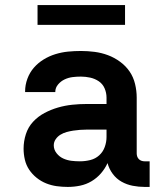

<svg xmlns="http://www.w3.org/2000/svg" viewBox="-20 -729 640 757"><path d="M247 8Q225 8 203.5 5Q182 2 162 -6Q142 -14 124.5 -28Q107 -42 95 -60Q83 -78 78 -99.5Q73 -121 73 -143Q73 -172 82 -200Q91 -228 110.5 -249Q130 -270 155.5 -283.5Q181 -297 208.5 -305Q236 -313 264.5 -316Q293 -319 322 -319H400V-344Q400 -363 392.5 -380.5Q385 -398 369.5 -408.5Q354 -419 335.5 -423Q317 -427 299 -427Q282 -427 266 -425Q250 -423 235 -416Q220 -409 209 -396Q198 -383 198 -367V-366H79V-369Q79 -394 88 -418.5Q97 -443 113.5 -462Q130 -481 152 -494.5Q174 -508 198.5 -515.5Q223 -523 248 -525.5Q273 -528 299 -528Q326 -528 353 -524.5Q380 -521 405.5 -511.5Q431 -502 453.5 -485.5Q476 -469 491 -447Q506 -425 512.5 -398Q519 -371 519 -344V-124Q519 -118 521 -112Q523 -106 527.5 -101.5Q532 -97 538 -95Q544 -93 550 -93H570V8H550Q527 8 503.5 3.5Q480 -1 459.5 -12.5Q439 -24 424.5 -43.5Q410 -63 404 -86Q394 -64 378 -45.5Q362 -27 341 -14.5Q320 -2 296 3Q272 8 247 8ZM295 -93Q316 -93 336 -98Q356 -103 371 -116.5Q386 -130 393 -149.5Q400 -169 400 -189V-218H322Q309 -218 295.5 -217Q282 -216 269 -214Q256 -212 243 -208.5Q230 -205 218.5 -198Q207 -191 199.5 -180Q192 -169 192 -156Q192 -139 203 -125Q214 -111 229.5 -104Q245 -97 261.5 -95Q278 -93 295 -93ZM128 -631V-709H473V-631Z"/></svg>

Font: R Plex Mono
Style: Bold
Weight: 700
Monospace: yes
Designer: Belleve Invis
Foundry: Belleve Invis
Version: Version 31.8.0